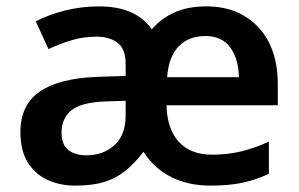

<svg xmlns="http://www.w3.org/2000/svg" viewBox="-20 -572 937 602"><path d="M627 -552Q728 -552 789.5 -487Q851 -422 851 -307V-242H502Q504 -167 541 -127Q578 -87 645 -87Q694 -87 737 -97.5Q780 -108 823 -128V-27Q782 -8 740 1Q698 10 639 10Q571 10 517.5 -16.5Q464 -43 430 -96Q403 -61 374.5 -37.5Q346 -14 308.5 -2Q271 10 216 10Q168 10 129 -8Q90 -26 67 -63Q44 -100 44 -158Q44 -242 103.5 -284Q163 -326 283 -331L374 -334V-372Q374 -418 349 -437.5Q324 -457 282 -457Q242 -457 205 -446Q168 -435 132 -418L92 -505Q132 -526 184 -539Q236 -552 290 -552Q406 -552 456 -480Q486 -515 528 -533.5Q570 -552 627 -552ZM624 -459Q572 -459 540.5 -427Q509 -395 504 -330H729Q728 -387 702 -423Q676 -459 624 -459ZM311 -254Q233 -251 203 -225.5Q173 -200 173 -157Q173 -118 194.5 -101.5Q216 -85 251 -85Q303 -85 338.5 -116.5Q374 -148 374 -210V-256Z"/></svg>

Font: Noto Sans SemiBold
Style: Regular
Weight: 600
Designer: Monotype Design Team
Foundry: Monotype Imaging Inc.
Version: Version 2.007